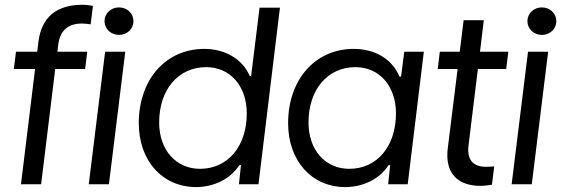

<svg xmlns="http://www.w3.org/2000/svg" viewBox="-20 -759 2312 791"><path d="M138.2 -585.9 133.3 -545.9H45.9L37.1 -474.6H124.5L66.4 0H149.4L207.5 -474.6H330.6L339.4 -545.9H216.3L220.2 -576.2C227.1 -632.8 260.7 -662.1 317.4 -662.1C328.6 -662.1 340.3 -660.6 353.5 -658.7L362.8 -734.9C351.1 -736.8 334.5 -739.3 319.3 -739.3C212.4 -739.3 150.4 -687.5 138.2 -585.9Z M345.7 0H428.7L496.1 -545.9H413.1ZM410.6 -671.9C410.6 -640.1 437 -615.2 470.2 -615.2C503.9 -615.2 529.8 -640.1 529.8 -671.9C529.8 -703.6 503.9 -728.5 470.2 -728.5C437 -728.5 410.6 -703.6 410.6 -671.9Z M788.1 11.7C857.4 11.7 927.7 -19 965.8 -78.6H972.7L964.4 0H1044.9L1133.3 -727.5H1049.3L1014.6 -445.8H1008.8C978.5 -517.6 904.8 -557.6 821.8 -557.6C663.1 -557.6 551.8 -431.6 551.8 -251.5C551.8 -95.7 649.9 11.7 788.1 11.7ZM635.7 -254.4C635.7 -390.1 714.8 -482.4 829.6 -482.4C927.7 -482.4 996.6 -405.3 996.6 -291.5C996.6 -156.2 918.5 -63.5 804.2 -63.5C705.6 -63.5 635.7 -140.6 635.7 -254.4Z M1402.8 11.7C1472.2 11.7 1542.5 -19 1580.6 -78.6H1587.4L1579.1 0H1659.7L1726.1 -545.9H1645.5L1632.3 -443.4H1625.5C1595.7 -517.1 1522.5 -557.6 1437.5 -557.6C1278.8 -557.6 1167 -431.6 1167 -251.5C1167 -95.7 1264.6 11.7 1402.8 11.7ZM1251 -254.4C1251 -390.1 1329.6 -482.4 1444.3 -482.4C1542.5 -482.4 1611.3 -405.3 1611.3 -291.5C1611.3 -156.2 1533.2 -63.5 1418.9 -63.5C1320.3 -63.5 1251 -140.6 1251 -254.4Z M1960.4 6.8C1970.7 6.8 1985.8 5.4 2006.8 2L2016.1 -73.7C2003.4 -72.3 1993.2 -71.8 1982.4 -71.8C1927.7 -71.8 1903.3 -101.6 1910.2 -159.7L1948.7 -474.6H2065.4L2074.2 -545.9H1957.5L1973.1 -675.8H1890.1L1874 -545.9H1792L1783.2 -474.6H1865.2L1824.7 -147.9C1812.5 -49.8 1861.3 6.8 1960.4 6.8Z M2087.9 0H2170.9L2238.3 -545.9H2155.3ZM2152.8 -671.9C2152.8 -640.1 2179.2 -615.2 2212.4 -615.2C2246.1 -615.2 2272 -640.1 2272 -671.9C2272 -703.6 2246.1 -728.5 2212.4 -728.5C2179.2 -728.5 2152.8 -703.6 2152.8 -671.9Z"/></svg>

Font: Guggenheim Sans Display
Style: Italic
Weight: 400
Italic angle: -7°
Designer: Modified by Tom Baber under direction of Pentagram Design 2023
Foundry: rsms
Version: Version 1.001;Glyphs 3.1.2 (3151)